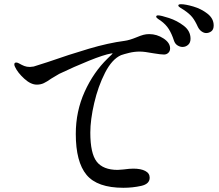

<svg xmlns="http://www.w3.org/2000/svg" viewBox="-20 -895 1040 912"><path d="M788 -665Q788 -652 779.5 -644Q771 -636 759 -636Q744 -636 708 -642Q666 -650 644 -650Q618 -650 593.5 -644Q569 -638 555 -633Q512 -614 479 -549.5Q446 -485 427.5 -405.5Q409 -326 409 -265Q409 -166 439.5 -127Q470 -88 539 -88L566 -90Q596 -94 613 -94Q649 -94 670 -83Q691 -72 691 -51Q691 -21 650.5 -12Q610 -3 566 -3Q442 -3 391 -64.5Q340 -126 340 -259Q340 -366 382 -459Q424 -552 491 -617Q519 -643 514 -642L508 -641Q473 -635 402.5 -606.5Q332 -578 261 -544Q249 -537 240 -531.5Q231 -526 224 -522Q203 -507 188 -500Q173 -493 155 -493Q126 -493 95 -521.5Q64 -550 52 -576Q48 -583 48 -589Q48 -598 57 -598Q63 -598 70 -594Q84 -586 95.5 -581.5Q107 -577 122 -577Q128 -577 140 -579Q147 -581 206 -600Q309 -636 402 -663.5Q495 -691 572 -701Q595 -704 629 -718Q648 -726 661 -729.5Q674 -733 689 -733Q725 -733 756.5 -712.5Q788 -692 788 -665ZM920 -767Q907 -796 893.5 -813Q880 -830 853 -848Q847 -852 837 -858Q827 -864 827 -869Q827 -875 840 -875Q861 -875 898.5 -864Q936 -853 965.5 -830Q995 -807 995 -774Q995 -755 984 -746.5Q973 -738 959 -738Q949 -738 938 -745.5Q927 -753 920 -767ZM806 -703Q796 -734 782 -756.5Q768 -779 743 -797Q740 -799 731 -805Q722 -811 722 -816Q722 -822 731 -822Q744 -822 782.5 -809.5Q821 -797 853 -772.5Q885 -748 885 -711Q885 -692 873.5 -682Q862 -672 847 -672Q835 -672 823 -679.5Q811 -687 806 -703Z"/></svg>

Font: Shippori Mincho B1 Medium
Style: Regular
Weight: 500
Designer: FONTDASU
Foundry: FONTDASU / Google Inc. / but / Adobe
Version: Version 3.110; ttfautohint (v1.8.3)